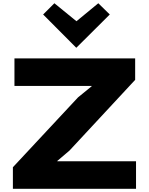

<svg xmlns="http://www.w3.org/2000/svg" viewBox="-20 -1173 925 1193"><path d="M825.2 -170.9V0H60.1V-133.8L464.8 -567.9L549.8 -637.2V-639.2H69.8V-810.1H819.8V-676.8L412.1 -237.8L335.9 -172.9V-170.9ZM590.8 -1152.8 662.1 -1083 455.1 -877H453.1L248 -1083L317.9 -1152.8L455.1 -1041Z"/></svg>

Font: Sinkin Sans 800 Black
Style: Regular
Weight: 900
Designer: Keith Bates
Foundry: K-Type
Version: Sinkin Sans (version 1.0)  by Keith Bates   •   © 2014   www